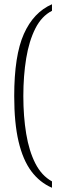

<svg xmlns="http://www.w3.org/2000/svg" viewBox="-20 -768 292 905"><path d="M225 117Q167 92 127.5 39Q88 -14 67.5 -101Q47 -188 47 -315Q47 -506 92.5 -608Q138 -710 225 -748V-717Q176 -692 146.5 -633.5Q117 -575 103.5 -493Q90 -411 90 -315Q90 -219 103.5 -137.5Q117 -56 146.5 2Q176 60 225 87Z"/></svg>

Font: Noto Serif Myanmar Condensed ExtraLight
Style: Regular
Weight: 200
Width: 3
Designer: Ben Mitchell and the Monotype Design Team
Foundry: Monotype Imaging Inc.
Version: Version 2.106; ttfautohint (v1.8.4.7-5d5b)